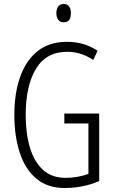

<svg xmlns="http://www.w3.org/2000/svg" viewBox="-20 -934 573 964"><path d="M303 -364H478V-25Q437 -7 392.5 1.5Q348 10 306 10Q218 10 162 -37.5Q106 -85 79 -168Q52 -251 52 -357Q52 -465 81 -547.5Q110 -630 168.5 -677Q227 -724 317 -724Q358 -724 396 -713.5Q434 -703 470 -679L448 -633Q415 -655 382.5 -664.5Q350 -674 318 -674Q212 -674 160.5 -588.5Q109 -503 109 -356Q109 -265 130 -194Q151 -123 195 -82Q239 -41 310 -41Q341 -41 370.5 -46.5Q400 -52 424 -61V-314H303ZM300 -914Q319 -914 327.5 -901Q336 -888 336 -868Q336 -822 300 -822Q282 -822 272.5 -834.5Q263 -847 263 -868Q263 -888 272 -901Q281 -914 300 -914Z"/></svg>

Font: Noto Sans Myanmar ExtraCondensed Light
Style: Regular
Weight: 300
Width: 2
Designer: Monotype Design Team
Foundry: Monotype Imaging Inc.
Version: Version 2.107; ttfautohint (v1.8.4.7-5d5b)